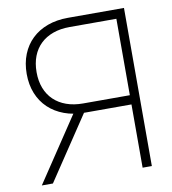

<svg xmlns="http://www.w3.org/2000/svg" viewBox="-81 -791 773 861"><g transform="rotate(-10 305.5 -360.0)"><path d="M499 -678H286Q244 -678 210.5 -666Q177 -654 153.5 -631.5Q130 -609 117.5 -576.8Q105 -544.5 105 -504Q105 -463.5 117.5 -431.2Q130 -399 153.5 -376.5Q177 -354 210.5 -342Q244 -330 286 -330H499ZM90.5 0H40L253.5 -320L293.5 -304ZM499 0V-288H286Q235 -288 193.3 -303.5Q151.5 -319 121.8 -347.2Q92 -375.5 76 -415.2Q60 -455 60 -504Q60 -553 76 -593Q92 -633 121.5 -661.2Q151 -689.5 192.8 -704.8Q234.5 -720 286 -720H541V0Z"/></g></svg>

Font: Vela Sans GX ExtLt
Style: Regular
Weight: 200
Designer: Principal design: Mikhail Sharanda - project Manrope.
Design modification: Ravid Balaliev
Foundry: Mikhail Sharanda
Version: Version 1.001